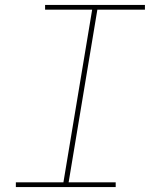

<svg xmlns="http://www.w3.org/2000/svg" viewBox="-20 -755 640 775"><path d="M44 0V-19H236L352 -716H162V-735H565V-716H373L257 -19H447V0Z"/></svg>

Font: Iosevka Curly Slab ThEx
Style: Italic
Weight: 100
Width: 7
Italic angle: -9°
Monospace: yes
Designer: Belleve Invis
Foundry: Belleve Invis
Version: Version 11.1.0; ttfautohint (v1.8.3)